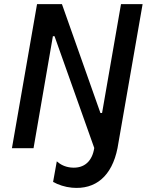

<svg xmlns="http://www.w3.org/2000/svg" viewBox="-20 -720 719 933"><path d="M38 0H143L237 -544H245L438 -1C429 60 392 101 324 94C296 91 274 80 256 64L238 164C263 178 296 189 329 192C445 203 524 135 551 0L673 -700H568L476 -171H468L281 -700H160Z"/></svg>

Font: Fixel Text 20240404 Medium
Style: Italic
Weight: 500
Width: 4
Italic angle: -10°
Designer: AlfaBravo + MacPaw
Foundry: Kyrylo Tkachov, Marchela Mozhyna, Serhii Makarenko, Maria Weinstein, Zakhar Kryvoshyya
Version: Version 1.211;Glyphs 3.2 (3225)